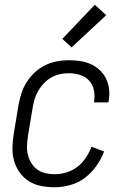

<svg xmlns="http://www.w3.org/2000/svg" viewBox="-20 -782 540 810"><path d="M210 8Q181 8 153 2.5Q125 -3 102 -17.5Q79 -32 63 -54.5Q47 -77 39.5 -103.5Q32 -130 32.5 -159Q33 -188 38 -218L58 -338Q62 -362 70 -387Q78 -412 92 -434.5Q106 -457 125.5 -475.5Q145 -494 169 -506Q193 -518 218.5 -523Q244 -528 269 -528Q293 -528 317.5 -524.5Q342 -521 363 -511.5Q384 -502 401 -486Q418 -470 428 -449Q438 -428 440.5 -404Q443 -380 438 -355V-350H377V-353Q381 -378 376 -402Q371 -426 355.5 -442.5Q340 -459 317 -466Q294 -473 269 -473Q251 -473 232.5 -469Q214 -465 197 -455.5Q180 -446 166 -431.5Q152 -417 142 -400Q132 -383 126.5 -365Q121 -347 118 -329L98 -209Q95 -188 94 -168Q93 -148 97.5 -129.5Q102 -111 112 -94.5Q122 -78 137 -67Q152 -56 171 -51.5Q190 -47 210 -47Q235 -47 260 -54.5Q285 -62 306 -78Q327 -94 342 -116.5Q357 -139 366 -163L419 -143Q408 -112 387 -82.5Q366 -53 338.5 -32Q311 -11 277 -1.5Q243 8 210 8ZM282 -582 243 -618 380 -762 428 -718Z"/></svg>

Font: Iosevka Curly Light
Style: Italic
Weight: 300
Italic angle: -9°
Monospace: yes
Designer: Belleve Invis
Foundry: Belleve Invis
Version: Version 22.1.2; ttfautohint (v1.8.4)